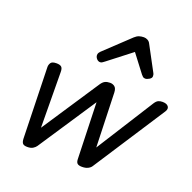

<svg xmlns="http://www.w3.org/2000/svg" viewBox="-146 -986 1149 1148"><g transform="rotate(20 428.5 -412.5)"><path d="M146 15Q125 15 117 6.5Q109 -2 108 -23L96 -476Q96 -490 104 -502.5Q112 -515 140 -515Q162 -515 171.5 -506.5Q181 -498 181 -475L184 -121L424 -484Q436 -502 449 -508.5Q462 -515 481 -515Q498 -515 510.5 -505Q523 -495 524 -469L535 -123L766 -488Q777 -505 788.5 -510Q800 -515 814 -515Q842 -515 852 -501Q862 -487 850 -468L553 -11Q546 0 531 7.5Q516 15 494 15Q472 15 463.5 6.5Q455 -2 455 -23L444 -378L201 -11Q194 -1 181 7Q168 15 146 15ZM382 -610Q369 -610 359.5 -621Q350 -632 350 -644Q350 -653 354 -659Q358 -665 362 -669L520 -818Q534 -831 548 -835.5Q562 -840 578 -840Q591 -840 602.5 -833.5Q614 -827 620 -814L702 -661Q706 -654 707 -649Q708 -644 708 -639Q708 -627 693.5 -618.5Q679 -610 669 -610Q659 -610 653.5 -615Q648 -620 643 -626L557 -739L410 -625Q404 -621 397 -615.5Q390 -610 382 -610Z"/></g></svg>

Font: Playwrite US Trad
Style: Regular
Weight: 400
Designer: Veronika Burian, José Scaglione
Foundry: TypeTogether
Version: Version 1.002